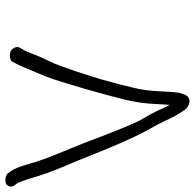

<svg xmlns="http://www.w3.org/2000/svg" viewBox="-96 -704 728 718"><g transform="rotate(-90 268.0 -345.0)"><path d="M-21.8 -680.6 -22.1 -681C-32.5 -689.6 -49.4 -690.5 -59.7 -686.6C-69.4 -680.8 -76.3 -666.7 -64.9 -653.1L-57.4 -643.4C-56.1 -641.4 -48 -621.6 -38.5 -589.8C-27.7 -552.4 -14.6 -515.4 0.9 -478.8C36 -397.4 58.1 -334.8 96.8 -247C132 -168.4 135.2 -168.7 162 -118.3C174.4 -94.6 188.4 -60.1 203.2 -38C210.6 -27.9 215.3 -12.4 235.4 -3C241.6 -0.7 248.5 0.3 254.8 -0.9C267.3 -4 272.9 -14.5 277 -29.6C281.6 -40 283.3 -64.7 285.6 -111.5C287.2 -147.4 291.4 -179.3 298.1 -207.1C304.7 -236.3 315.4 -277.1 329.9 -329.3C340.9 -366.6 379.4 -489.3 397.1 -522.2C408.9 -545.9 418.6 -568 426 -588.5C433.4 -607.1 439.1 -619.3 442 -623.7L447.5 -632.7C456.2 -646.4 447.4 -662 435.6 -669.2C424.5 -673.4 407.3 -673.8 398 -665.8L392.7 -655.8C388.2 -648.7 381.4 -634.5 372.7 -613.7C364.3 -592.3 353.3 -567 341 -537.9C319.9 -484.9 268.2 -300.9 253.9 -240.4C244.9 -202.5 239.6 -164.7 238 -126.8C236.9 -103.2 235.8 -86 234.7 -74.7C230.7 -81.9 224.8 -93 219.9 -104.4C212.2 -123.2 198.1 -149.7 177.3 -185.2C162.4 -209.5 106.5 -355.4 93.2 -392C68.4 -456.7 32.5 -532.2 14.1 -600.3C4.9 -633.4 -3.5 -655.7 -15.1 -670.8Z"/></g></svg>

Font: MewTooHand
Style: BdCondLta
Weight: 400
Designer: Mew Too, Robert Jablonski
Version: Version 0.77